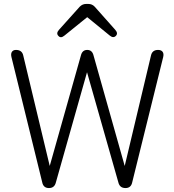

<svg xmlns="http://www.w3.org/2000/svg" viewBox="-20 -953 884 973"><path d="M228 0Q200 0 194 -29L38 -664Q34 -681 40.5 -690.5Q47 -700 61 -700Q92 -700 98 -671L232 -112L390 -672Q397 -700 422 -700Q447 -700 454 -672L612 -112L745 -671Q751 -700 781 -700Q797 -700 804 -690.5Q811 -681 807 -664L650 -29Q644 0 616 0Q587 0 580 -28L421 -587L263 -28Q256 0 228 0ZM384 -919Q398 -933 416 -933H428Q447 -933 460 -919L564 -802Q580 -784 567 -771Q554 -758 536 -773L422 -866L307 -773Q288 -757 276 -771Q263 -784 279 -802Z"/></svg>

Font: Shin Retro Maru Gothic Regular
Style: Regular
Weight: 400
Designer: Iose
Foundry: Typographish
Version: Version 1.002